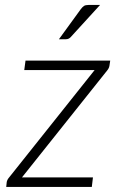

<svg xmlns="http://www.w3.org/2000/svg" viewBox="-20 -736 459 756"><path d="M411 -477.5Q409.5 -467.5 402 -458.5L66.5 -37.5H346L341.5 0H4.5L6.5 -19Q7 -23 9.5 -28Q12 -33 16 -37.5L352.5 -460H75.5L80.5 -497.5H414ZM374 -716.5 258 -589.5Q250.5 -581.5 239.5 -581.5H212L298.5 -700.5Q305 -709 311 -712.8Q317 -716.5 328.5 -716.5Z"/></svg>

Font: Lato TR Light
Style: Italic
Weight: 300
Italic angle: -12°
Designer: Lukasz Dziedzic
Foundry: Lukasz Dziedzic
Version: Version 1.104 2013